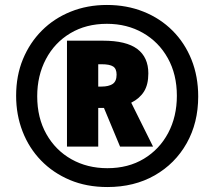

<svg xmlns="http://www.w3.org/2000/svg" viewBox="-20 -744 864 774"><path d="M413 10Q329 10 261.5 -18.5Q194 -47 145.5 -97Q97 -147 71 -214Q45 -281 45 -358Q45 -439 72.5 -505.5Q100 -572 149 -621Q198 -670 265 -697Q332 -724 411 -724Q491 -724 558.5 -697Q626 -670 675.5 -620.5Q725 -571 752 -503.5Q779 -436 779 -355Q779 -249 732.5 -166.5Q686 -84 603.5 -37Q521 10 413 10ZM413 -66Q497 -66 560 -104Q623 -142 658 -208Q693 -274 693 -358Q693 -444 656.5 -509.5Q620 -575 556 -611.5Q492 -648 411 -648Q327 -648 263.5 -610Q200 -572 165 -505.5Q130 -439 130 -356Q130 -269 167 -203.5Q204 -138 268 -102Q332 -66 413 -66ZM250 -153V-580H395Q489 -580 533.5 -546.5Q578 -513 578 -448Q578 -403 560.5 -375Q543 -347 509 -330L597 -153H464L399 -309H376V-153ZM389 -395Q418 -395 434 -405.5Q450 -416 450 -443Q450 -467 436 -476Q422 -485 390 -485H376V-395Z"/></svg>

Font: Noto Sans Gujarati UI Condensed Black
Style: Regular
Weight: 900
Width: 3
Designer: Jelle Bosma - Monotype Design Team, Universal Thirst
Foundry: Monotype Imaging Inc.
Version: Version 2.106; ttfautohint (v1.8.4.7-5d5b)